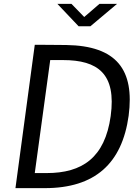

<svg xmlns="http://www.w3.org/2000/svg" viewBox="-20 -974 716 994"><path d="M60 0H212C472 0 612 -128 646 -375C677 -612 585 -737 323 -741C262 -742 168 -742 160 -742ZM416 -886 350 -954H277L387 -838H448L586 -954H495ZM306 -663C487 -663 583 -592 553 -373C523 -157 405 -78 222 -78H160L240 -663Z"/></svg>

Font: Cheyenne Sans
Style: Italic
Weight: 400
Italic angle: -8.13011°
Designer: The Public Sans project authors (U.S. Web Design System), Libre Franklin designed by Pablo Impallari and Rodrigo Fuenzal
Foundry: The Cheyenne Sans Project Authors
Version: Version 2.007